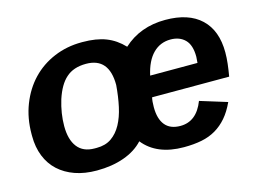

<svg xmlns="http://www.w3.org/2000/svg" viewBox="-79 -675 1103 823"><g transform="rotate(-15 472.0 -264.0)"><path d="M568 -232Q564 -216 564 -189Q564 -137 586.5 -109.5Q609 -82 654 -82Q726 -82 758 -165L878 -128Q860 -89 837.5 -63Q815 -37 787 -20.5Q759 -4 724 3Q689 10 645 10Q525 10 466 -64Q433 -28 379.5 -9Q326 10 259 10Q205 10 162.5 -5Q120 -20 90 -47.5Q60 -75 44 -115Q28 -155 28 -205V-213Q28 -284 51.5 -344Q75 -404 116 -447Q157 -490 214 -514Q271 -538 337 -538H341Q402 -538 444.5 -521.5Q487 -505 521 -469Q596 -538 708 -538Q811 -538 866 -486Q921 -434 921 -337Q921 -313 918 -287Q915 -261 910 -232ZM433 -323Q433 -444 331 -444Q275 -444 242 -414Q210 -386 190 -325Q172 -266 172 -210Q172 -150 197.5 -117Q223 -84 274 -84H283Q322 -84 348.5 -102.5Q375 -121 392.5 -153Q410 -185 419.5 -228.5Q429 -272 433 -323ZM794 -324 796 -351Q796 -403 772 -427Q748 -451 708 -451Q662 -451 630 -419Q598 -387 584 -324Z"/></g></svg>

Font: Libra Sans Modern
Style: Bold Italic
Weight: 700
Italic angle: -12°
Foundry: Stefan Peev, Context Ltd
Version: Version 1.000